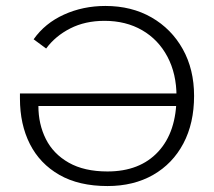

<svg xmlns="http://www.w3.org/2000/svg" viewBox="-20 -614 718 645"><path d="M341 11Q245 11 179.5 -26.5Q114 -64 80.5 -130Q47 -196 47 -283V-300H592V-258H109Q109 -197 134 -147Q159 -97 211 -67.5Q263 -38 341 -38Q450 -38 511.5 -104.5Q573 -171 573 -290Q573 -366 542.5 -423.5Q512 -481 457.5 -512.5Q403 -544 331 -544Q266 -544 216 -518.5Q166 -493 135 -451L93 -482Q131 -536 195 -565Q259 -594 334 -594Q422 -594 489 -555.5Q556 -517 594 -449Q632 -381 632 -292Q632 -200 596 -132Q560 -64 494.5 -26.5Q429 11 341 11Z"/></svg>

Font: Rokkitt SemiBold Light
Style: Regular
Weight: 300
Version: Version 3.103